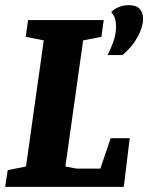

<svg xmlns="http://www.w3.org/2000/svg" viewBox="-34 -726 576 746"><path d="M-14 0 -4 -65 67 -79 136 -569 66 -583 75 -648H369L360 -583L289 -569L220 -79L263 -71H356L396 -189H470L447 0ZM384 -512Q396 -535 406.5 -564.5Q417 -594 417 -623Q417 -639 413 -653Q409 -667 398 -679Q410 -691 427.5 -698.5Q445 -706 467 -706Q496 -706 509 -691Q522 -676 522 -653Q522 -622 501 -583Q480 -544 442 -512Z"/></svg>

Font: Faustina ExtraBold
Style: Italic
Weight: 800
Italic angle: -8°
Designer: Alfonso Garcia
Foundry: http://www.omnibus-type.com
Version: Version 1.200